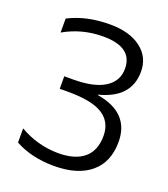

<svg xmlns="http://www.w3.org/2000/svg" viewBox="-137 -838 829 946"><g transform="rotate(20 277.5 -365.0)"><path d="M61.5 -619.1V-692.4Q153.3 -740.2 277.3 -740.2Q380.9 -740.2 440.4 -694.8Q500 -649.4 500 -573.2Q500 -435.5 338.9 -394.5V-392.6Q514.6 -363.3 514.6 -210Q514.6 -104.5 446.8 -47.4Q378.9 9.8 254.9 9.8Q137.7 9.8 49.8 -38.1V-112.3Q143.6 -57.6 252 -56.6Q341.8 -56.6 388.2 -96.2Q434.6 -135.7 434.6 -212.9Q434.6 -285.2 378.4 -321.3Q322.3 -357.4 198.2 -357.4H152.3V-422.9H198.2Q308.6 -422.9 364.7 -459Q420.9 -495.1 420.9 -559.6Q420.9 -672.9 266.6 -672.9Q155.3 -672.9 61.5 -619.1Z"/></g></svg>

Font: Mgen+ 1c regular
Style: Regular
Weight: 400
Designer: [Source Han Sans]
Ryoko NISHIZUKA  (kana & ideographs); Paul D. Hunt (Latin, Greek & Cyrillic); Wenlong ZHANG  (bopomofo
Version: Version 1.059.20150602